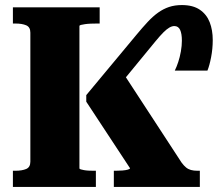

<svg xmlns="http://www.w3.org/2000/svg" viewBox="-20 -739 863 759"><path d="M31 0V-64H41Q67 -64 83.5 -71Q100 -78 100 -100V-610Q100 -632 83.5 -639Q67 -646 41 -646H31V-710H374V-646H364Q352 -646 339 -645.5Q326 -645 316 -643.5Q306 -642 300 -640.5Q294 -639 294 -636V-74Q294 -71 299 -69.5Q304 -68 312 -66.5Q320 -65 330 -64.5Q340 -64 350 -64H359V0ZM699 -719Q743 -719 770 -700.5Q797 -682 809 -651Q821 -620 821 -581Q821 -546 814.5 -512.5Q808 -479 800 -460H671Q678 -474 684.5 -493.5Q691 -513 695 -535.5Q699 -558 699 -578Q699 -606 692 -621Q685 -636 669 -636Q660 -636 649.5 -630Q639 -624 626 -611Q613 -598 594 -575L419 -362L463 -456L698 -96Q707 -84 715.5 -77Q724 -70 735 -67Q746 -64 760 -64H770V0H430V-64H438Q451 -64 464 -65Q477 -66 485.5 -68.5Q494 -71 494 -74L321 -337V-363L519 -601Q543 -630 564 -652.5Q585 -675 605.5 -689.5Q626 -704 648.5 -711.5Q671 -719 699 -719Z"/></svg>

Font: Roboto Serif 36pt
Style: Bold
Weight: 700
Version: Version 1.008